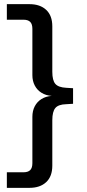

<svg xmlns="http://www.w3.org/2000/svg" viewBox="-20 -725 417 925"><path d="M13 180V105H93Q115 105 125.5 94.5Q136 84 136 61V-162Q136 -191 147.5 -213Q159 -235 180 -248Q201 -261 229 -263Q201 -265 180 -278Q159 -291 147.5 -313Q136 -335 136 -363V-586Q136 -609 125.5 -619.5Q115 -630 93 -630H13V-705H122Q173 -705 202.5 -677.5Q232 -650 232 -598V-379Q232 -338 246.5 -321Q261 -304 299 -302L332 -300V-225L299 -223Q261 -222 246.5 -204.5Q232 -187 232 -146V73Q232 125 202.5 152.5Q173 180 122 180Z"/></svg>

Font: Nunito Sans 12pt ExtraLight 9pt Medium
Style: Regular
Weight: 500
Version: Version 3.101;gftools[0.9.27]